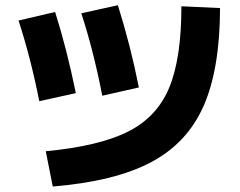

<svg xmlns="http://www.w3.org/2000/svg" viewBox="-20 -715 904 723"><path d="M663.1 -691.4 808.6 -684.6Q808.1 -454.6 746.3 -315.2Q684.6 -175.8 548.1 -103.8Q411.6 -31.7 178.7 -12.7L152.3 -145.5Q353.5 -164.6 462.4 -219.5Q571.3 -274.4 617.2 -385Q663.1 -495.6 663.1 -691.4ZM49.8 -637.7 187.5 -669.9Q231.4 -531.7 265.6 -364.3L127.9 -334Q96.2 -495.1 49.8 -637.7ZM286.1 -665 423.8 -695.3Q471.7 -543.5 502.9 -385.7L365.2 -354.5Q331.5 -526.9 286.1 -665Z"/></svg>

Font: Pretendard GOV ExtraBold
Style: Regular
Weight: 800
Designer: Base glyphs from Inter by Rasmus Andersson; Hangeul glyphs from Noto Sans CJK(Source Han Sans) by Jang Soo-young and Kan
Foundry: Kil Hyung-jin
Version: Version 1.309